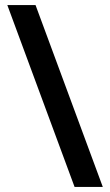

<svg xmlns="http://www.w3.org/2000/svg" viewBox="-20 -738 436 762"><path d="M121 -718H9L276 4H388Z"/></svg>

Font: Noto Sans Myanmar UI SemiCondensed SemiBold
Style: Regular
Weight: 600
Width: 4
Designer: Monotype Design Team
Foundry: Monotype Imaging Inc.
Version: Version 2.103